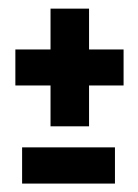

<svg xmlns="http://www.w3.org/2000/svg" viewBox="-20 -500 328 456"><path d="M100 -200H191.5V-297H273.5V-382.5H191.5V-479.5H100V-382.5H16.5V-297H100ZM32.5 -64H253V-150H32.5Z"/></svg>

Font: Anybody Thin SemiBold
Style: Regular
Weight: 600
Version: Version 1.113;gftools[0.9.25]